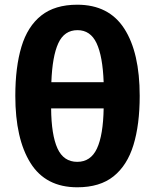

<svg xmlns="http://www.w3.org/2000/svg" viewBox="-20 -785 658 815"><path d="M573 -378Q573 -256 546.5 -169.5Q520 -83 462 -36.5Q404 10 308 10Q174 10 109.5 -93Q45 -196 45 -378Q45 -500 71 -586.5Q97 -673 155 -719Q213 -765 308 -765Q442 -765 507.5 -663.5Q573 -562 573 -378ZM309 -657Q253 -657 227.5 -601.5Q202 -546 198 -436H420Q416 -546 390 -601.5Q364 -657 309 -657ZM308 -98Q365 -98 391.5 -154.5Q418 -211 420 -325H197Q198 -212 224 -155Q250 -98 308 -98Z"/></svg>

Font: Noto Sans
Style: Bold
Weight: 700
Designer: Monotype Design Team
Foundry: Monotype Imaging Inc.
Version: Version 2.000;GOOG;noto-source:20170915:90ef993387c0; ttfaut